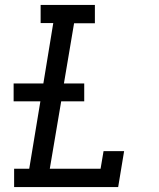

<svg xmlns="http://www.w3.org/2000/svg" viewBox="-20 -755 640 775"><path d="M37 0V-74H98L143 -346H35V-418H155L195 -662H144V-735H363V-661H279L238 -418H320V-346H227L181 -74H386L398 -145H481L457 0Z"/></svg>

Font: Iosevka Curly Slab Extended
Style: Italic
Weight: 400
Width: 7
Italic angle: -9°
Monospace: yes
Designer: Belleve Invis
Foundry: Belleve Invis
Version: Version 11.1.0; ttfautohint (v1.8.3)